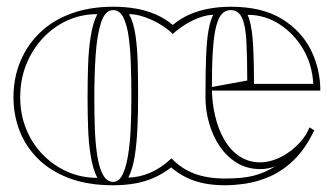

<svg xmlns="http://www.w3.org/2000/svg" viewBox="-20 -535 991 570"><path d="M316 15Q240 15 184 -6.5Q128 -28 91.5 -65Q55 -102 37.5 -148.5Q20 -195 20 -246Q20 -304 40.5 -353Q61 -402 99 -438.5Q137 -475 192 -495Q247 -515 316 -515Q352 -515 383.5 -509.5Q415 -504 442.5 -492Q470 -480 493 -461Q517 -481 544 -492.5Q571 -504 601.5 -509.5Q632 -515 665 -515Q758 -515 816.5 -479Q875 -443 903 -386.5Q931 -330 931 -266H605V-276L714 -296Q714 -366 711.5 -412.5Q709 -459 698.5 -482Q688 -505 664 -505Q649 -505 638.5 -493.5Q628 -482 621.5 -456Q615 -430 612 -386Q609 -342 609 -276Q609 -232 618.5 -191.5Q628 -151 646 -120Q664 -89 691 -71Q718 -53 753 -53Q771 -53 792.5 -60Q814 -67 834.5 -81Q855 -95 872 -114Q889 -133 899 -157L913 -148Q886 -92 852 -59.5Q818 -27 781 -11Q744 5 709.5 10Q675 15 647 15Q615 15 586.5 9.5Q558 4 533.5 -8Q509 -20 488 -38Q465 -20 438.5 -8Q412 4 381.5 9.5Q351 15 316 15ZM316 5Q333 5 343.5 -16Q354 -37 360 -73Q366 -109 368 -154Q370 -199 370 -246Q370 -296 368.5 -342.5Q367 -389 362 -425.5Q357 -462 346 -483.5Q335 -505 316 -505Q292 -505 280 -468Q268 -431 264 -372Q260 -313 260 -246Q260 -200 261.5 -155Q263 -110 268.5 -74Q274 -38 285.5 -16.5Q297 5 316 5ZM734 -286H910Q907 -344 879.5 -390Q852 -436 809 -463.5Q766 -491 715 -491Q726 -467 730 -420Q734 -373 734 -286ZM40 -246Q40 -196 57.5 -152.5Q75 -109 106.5 -76.5Q138 -44 179.5 -25.5Q221 -7 269 -7Q256 -32 249.5 -71Q243 -110 241.5 -155.5Q240 -201 240 -246Q240 -294 241.5 -341Q243 -388 249.5 -428Q256 -468 269 -493Q221 -493 179.5 -474Q138 -455 106.5 -421Q75 -387 57.5 -342.5Q40 -298 40 -246ZM363 -493Q377 -468 382.5 -428.5Q388 -389 389 -341.5Q390 -294 390 -246Q390 -201 388 -155.5Q386 -110 380 -71.5Q374 -33 361 -8Q393 -8 426.5 -22.5Q460 -37 489 -65Q508 -45 531.5 -31.5Q555 -18 584 -11.5Q613 -5 647 -5Q699 -5 731.5 -13Q764 -21 797 -41Q786 -37 775 -35Q764 -33 753 -33Q713 -33 682.5 -52Q652 -71 631.5 -102Q611 -133 600.5 -170.5Q590 -208 590 -246Q590 -322 592 -370.5Q594 -419 599.5 -447.5Q605 -476 613 -491Q596 -491 574.5 -483.5Q553 -476 531.5 -463Q510 -450 493 -434Q468 -459 430.5 -476Q393 -493 363 -493Z"/></svg>

Font: Kalnia Glaze Thin
Style: Bold
Weight: 700
Version: Version 1.110